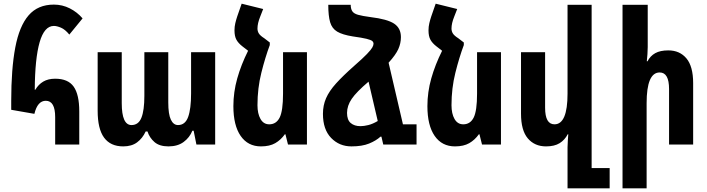

<svg xmlns="http://www.w3.org/2000/svg" viewBox="-20 -786 3842 1044"><path d="M280 0V-149Q280 -238 229 -238Q184 -238 167 -167L41 -189V-238Q41 -411 63 -527.5Q85 -644 135.5 -702.5Q186 -761 273 -761Q319 -761 359.5 -740.5Q400 -720 429 -686L357 -598Q334 -626 311.5 -635.5Q289 -645 273 -645Q221 -645 195.5 -556.5Q170 -468 169 -298H172Q189 -327 215.5 -342.5Q242 -358 280 -358Q350 -358 380.5 -315Q411 -272 411 -180V0Z M650 10Q581 10 546 -37.5Q511 -85 511 -184V-502H642V-225Q642 -106 695 -106Q733 -106 749 -146Q765 -186 765 -265V-502H895V-229Q895 -165 909 -135.5Q923 -106 948 -106Q987 -106 1003 -150Q1019 -194 1019 -278V-502H1150V0H1048L1033 -75H1026Q1011 -38 978.5 -14Q946 10 896 10Q847 10 820 -13.5Q793 -37 782 -71H772Q755 -34 725.5 -12Q696 10 650 10Z M1447 -555V-541Q1422 -474 1401 -390Q1380 -306 1380 -214Q1380 -168 1396.5 -139Q1413 -110 1444 -110Q1482 -110 1500.5 -146.5Q1519 -183 1519 -277V-502H1649V0H1546L1532 -56H1529Q1507 -25 1476.5 -7.5Q1446 10 1399 10Q1328 10 1288.5 -47Q1249 -104 1249 -209Q1249 -285 1270 -359.5Q1291 -434 1329 -510L1298 -534Q1276 -551 1265.5 -570Q1255 -589 1255 -621Q1255 -641 1259.5 -660Q1264 -679 1270 -697L1294 -766L1411 -737L1395 -696Q1380 -659 1380 -631Q1380 -616 1387.5 -604Q1395 -592 1417 -578Z M2064 0 2054 -43H2049Q2025 -21 1987 -5.5Q1949 10 1891 10Q1825 10 1780.5 -36Q1736 -82 1736 -167Q1736 -213 1753 -252Q1770 -291 1807.5 -332.5Q1845 -374 1906 -428Q1953 -469 1975.5 -492.5Q1998 -516 2004.5 -528Q2011 -540 2011 -548Q2011 -557 2004 -563Q1997 -569 1973 -575Q1949 -581 1898 -588Q1842 -597 1813.5 -614Q1785 -631 1775 -665.5Q1765 -700 1765 -760H1887Q1887 -738 1895.5 -725Q1904 -712 1927 -705.5Q1950 -699 1995 -693Q2086 -682 2123 -657.5Q2160 -633 2160 -584Q2160 -551 2146 -519.5Q2132 -488 2093 -445L2171 -110H2245V0ZM1867 -172Q1867 -134 1887 -117Q1907 -100 1940 -100Q1959 -100 1983 -106Q2007 -112 2034 -128L1984 -342Q1918 -286 1892.5 -248.5Q1867 -211 1867 -172Z M2502 -555V-541Q2477 -474 2456 -390Q2435 -306 2435 -214Q2435 -168 2451.5 -139Q2468 -110 2499 -110Q2537 -110 2555.5 -146.5Q2574 -183 2574 -277V-502H2704V0H2601L2587 -56H2584Q2562 -25 2531.5 -7.5Q2501 10 2454 10Q2383 10 2343.5 -47Q2304 -104 2304 -209Q2304 -285 2325 -359.5Q2346 -434 2384 -510L2353 -534Q2331 -551 2320.5 -570Q2310 -589 2310 -621Q2310 -641 2314.5 -660Q2319 -679 2325 -697L2349 -766L2466 -737L2450 -696Q2435 -659 2435 -631Q2435 -616 2442.5 -604Q2450 -592 2472 -578Z M3197 128H3295V238H3066V15Q3066 -2 3067.5 -20.5Q3069 -39 3070 -56H3067Q3051 -25 3023 -7.5Q2995 10 2949 10Q2887 10 2850 -33.5Q2813 -77 2813 -168V-502H2944V-200Q2944 -110 2995 -110Q3066 -110 3066 -277V-760H3197Z M3502 -760V-530Q3502 -511 3500.5 -492Q3499 -473 3497 -453H3501Q3516 -482 3543 -497Q3570 -512 3614 -512Q3676 -512 3712.5 -468.5Q3749 -425 3749 -334V0H3618V-302Q3618 -392 3567 -392Q3496 -392 3496 -225V238H3365V-760Z"/></svg>

Font: Noto Sans Armenian ExtraCondensed
Style: Bold
Weight: 700
Width: 2
Designer: Monotype Design Team
Foundry: Monotype Imaging Inc.
Version: Version 2.008; ttfautohint (v1.8.4.7-5d5b)